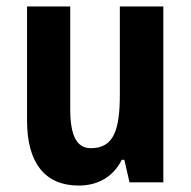

<svg xmlns="http://www.w3.org/2000/svg" viewBox="-20 -632 593 596"><path d="M487 -612H352V-340C352 -232 335 -172 262 -172C217 -172 198 -213 198 -294V-612H64V-257C64 -126 120 -56 224 -56C283 -56 331 -82 358 -136H366L382 -66H487Z"/></svg>

Font: Noto Sans Malayalam UI Condensed
Style: Bold
Weight: 700
Width: 3
Designer: Jelle Bosma - Monotype Design Team
Foundry: Monotype Imaging Inc.
Version: Version 2.104